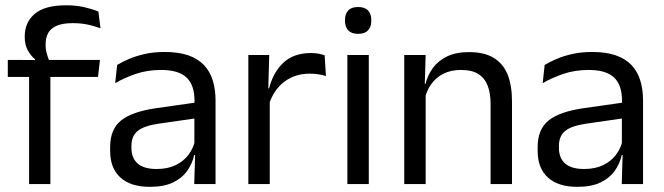

<svg xmlns="http://www.w3.org/2000/svg" viewBox="-20 -696 2510 726"><path d="M230 -676Q267.5 -676 297.2 -669.2Q327 -662.5 352 -652.5L360 -589Q335.5 -598 310.8 -603.2Q286 -608.5 255 -608.5Q217.5 -608.5 194.8 -598.8Q172 -589 162.2 -571.2Q152.5 -553.5 152.5 -528.5V-526Q152.5 -508.5 157 -492.8Q161.5 -477 167 -464L112.5 -462V-472Q97 -484 85.2 -505.5Q73.5 -527 73.5 -555.5V-558Q73.5 -611.5 111.5 -643.8Q149.5 -676 230 -676ZM170.5 0H90V-444.5H170.5ZM350.5 -405H9.5V-469.5L121 -469L154 -469.5H358Z M795 0H714.5L718 -118.5L715 -131V-286.5L715.5 -315Q715.5 -374.5 685.2 -403Q655 -431.5 589.5 -431.5Q537 -431.5 493.2 -416.5Q449.5 -401.5 415.5 -381.5L423 -450.5Q442 -462 468.2 -473.2Q494.5 -484.5 528.2 -492Q562 -499.5 602.5 -499.5Q655 -499.5 691.8 -486.8Q728.5 -474 751.2 -450Q774 -426 784.5 -392Q795 -358 795 -316ZM546.5 10.5Q474 10.5 435.2 -24.8Q396.5 -60 396.5 -125.5V-140Q396.5 -207.5 438.2 -240.8Q480 -274 571 -287L725.5 -309L730 -250L581 -228.5Q525 -220.5 501 -201.2Q477 -182 477 -144.5V-136.5Q477 -98 500.8 -77.5Q524.5 -57 572 -57Q614 -57 644 -71.5Q674 -86 692.5 -110.5Q711 -135 717.5 -165L730 -110H714.5Q707.5 -78 688.2 -50.5Q669 -23 634.5 -6.2Q600 10.5 546.5 10.5Z M996 -298.5 977.5 -361 997.5 -362Q1013.5 -424 1052.5 -459.8Q1091.5 -495.5 1156 -495.5Q1172 -495.5 1184.8 -493Q1197.5 -490.5 1207.5 -487L1212.5 -408.5Q1200 -412.5 1184.8 -415Q1169.5 -417.5 1151 -417.5Q1096 -417.5 1055.2 -387Q1014.5 -356.5 996 -298.5ZM1000 0H919V-488H998L994 -344L1000 -338Z M1374.5 0H1293.5V-488H1374.5ZM1334 -568Q1309 -568 1296.8 -581.2Q1284.5 -594.5 1284.5 -617.5V-620Q1284.5 -643.5 1296.8 -656.5Q1309 -669.5 1334 -669.5Q1359 -669.5 1371.5 -656.5Q1384 -643.5 1384 -620V-617.5Q1384 -594 1371.5 -581Q1359 -568 1334 -568Z M1916 0H1835V-303.5Q1835 -343 1824.2 -371.5Q1813.5 -400 1789.2 -415.8Q1765 -431.5 1723 -431.5Q1684.5 -431.5 1656.2 -417Q1628 -402.5 1610.5 -377.8Q1593 -353 1586 -321.5L1571.5 -379H1589Q1597 -412 1617 -439.2Q1637 -466.5 1670.8 -482.8Q1704.5 -499 1753.5 -499Q1811.5 -499 1847.2 -477Q1883 -455 1899.5 -413.8Q1916 -372.5 1916 -312.5ZM1589.5 0H1508.5V-488H1589.5L1586 -371L1589.5 -366.5Z M2411.5 0H2331L2334.5 -118.5L2331.5 -131V-286.5L2332 -315Q2332 -374.5 2301.8 -403Q2271.5 -431.5 2206 -431.5Q2153.5 -431.5 2109.8 -416.5Q2066 -401.5 2032 -381.5L2039.5 -450.5Q2058.5 -462 2084.8 -473.2Q2111 -484.5 2144.8 -492Q2178.5 -499.5 2219 -499.5Q2271.5 -499.5 2308.2 -486.8Q2345 -474 2367.8 -450Q2390.5 -426 2401 -392Q2411.5 -358 2411.5 -316ZM2163 10.5Q2090.5 10.5 2051.8 -24.8Q2013 -60 2013 -125.5V-140Q2013 -207.5 2054.8 -240.8Q2096.5 -274 2187.5 -287L2342 -309L2346.5 -250L2197.5 -228.5Q2141.5 -220.5 2117.5 -201.2Q2093.5 -182 2093.5 -144.5V-136.5Q2093.5 -98 2117.2 -77.5Q2141 -57 2188.5 -57Q2230.5 -57 2260.5 -71.5Q2290.5 -86 2309 -110.5Q2327.5 -135 2334 -165L2346.5 -110H2331Q2324 -78 2304.8 -50.5Q2285.5 -23 2251 -6.2Q2216.5 10.5 2163 10.5Z"/></svg>

Font: Anek Kannada
Style: Regular
Weight: 400
Version: Version 1.003